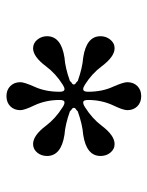

<svg xmlns="http://www.w3.org/2000/svg" viewBox="50 -628 465 606"><g transform="rotate(-90 283.0 -324.5)"><path d="M283.2 -537.1Q302.7 -537.1 314.9 -524.9Q327.1 -512.7 327.1 -493.2Q327.1 -481.4 313 -449.2Q296.9 -415 296.9 -369.1Q296.9 -354 305.2 -354Q311 -354 319.8 -359.9Q354.5 -381.8 377 -412.1Q407.7 -453.1 434.1 -453.1Q450.7 -453.1 461.9 -439Q472.2 -425.8 472.2 -409.2Q472.2 -364.3 404.8 -354Q372.1 -351.6 331.1 -336.9L326.2 -332Q319.8 -329.1 319.8 -324.2Q319.8 -320.3 326.2 -316.9L331.1 -312Q372.1 -297.4 404.8 -294.9Q472.2 -284.7 472.2 -240.2Q472.2 -223.1 461.9 -210Q450.7 -195.8 434.1 -195.8Q407.7 -195.8 377 -236.8Q354.5 -267.1 319.8 -289.1Q311 -294.9 305.2 -294.9Q296.9 -294.9 296.9 -279.8Q296.9 -234.4 313 -200.2Q327.1 -168 327.1 -155.8Q327.1 -136.2 314.9 -124Q302.7 -111.8 283.2 -111.8Q263.2 -111.8 251 -124Q238.8 -136.2 238.8 -155.8Q238.8 -168.9 253.9 -200.2Q271 -236.8 271 -279.8Q271 -294.9 263.2 -294.9Q256.8 -294.9 248 -289.1Q211.9 -266.1 189.9 -236.8Q159.2 -195.8 131.8 -195.8Q115.2 -195.8 104 -210Q94.2 -222.7 94.2 -240.2Q94.2 -284.7 161.1 -294.9Q193.8 -297.4 234.9 -312L240.2 -316.9Q246.1 -319.8 246.1 -324.2Q246.1 -329.1 240.2 -332L234.9 -336.9Q193.8 -351.6 161.1 -354Q94.2 -364.3 94.2 -409.2Q94.2 -426.3 104 -439Q115.2 -453.1 131.8 -453.1Q159.2 -453.1 189.9 -412.1Q211.9 -382.8 248 -359.9Q256.8 -354 263.2 -354Q271 -354 271 -369.1Q271 -412.6 253.9 -449.2Q238.8 -480.5 238.8 -493.2Q238.8 -512.7 251 -524.9Q263.2 -537.1 283.2 -537.1Z"/></g></svg>

Font: New Heterodox Mono
Style: Book
Weight: 400
Designer: Hao Chi Kiang <hello@hckiang.com>, Alexey Kryukov <alexios@thessalonica.org.ru>
Version: Version 0.0.3